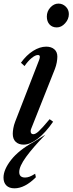

<svg xmlns="http://www.w3.org/2000/svg" viewBox="-66 -794 404 1068"><path d="M250 -641.5Q224.5 -641.5 209.5 -658Q194.5 -674.5 194.5 -702Q194.5 -731 214.2 -752.5Q234 -774 259 -774Q282.5 -774 299.8 -757.2Q317 -740.5 317 -715.5Q317 -687.5 296.2 -664.5Q275.5 -641.5 250 -641.5ZM65.5 10.5Q38 10.5 21.5 -5Q5 -20.5 5 -50Q5 -62.5 8 -80.2Q11 -98 18.5 -117.5L151.5 -460Q154 -466.5 154.8 -471Q155.5 -475.5 155.5 -478.5Q155.5 -488 145 -488Q130.5 -488 110 -471.2Q89.5 -454.5 70.5 -426.5L50.5 -445Q81 -487.5 118.2 -511Q155.5 -534.5 191 -534.5Q219 -534.5 236 -520Q253 -505.5 253 -479Q253 -465.5 249.8 -447.2Q246.5 -429 239.5 -410.5L107.5 -78Q104.5 -71 104.5 -64.5Q104.5 -47.5 119.5 -47.5Q132 -47.5 150.5 -64.8Q169 -82 210 -131L229.5 -117Q187 -55.5 144.2 -22.5Q101.5 10.5 65.5 10.5ZM14.5 253.5Q-15 253.5 -30.8 237.5Q-46.5 221.5 -46.5 194Q-46.5 149.5 -4 95.2Q38.5 41 122.5 -5L186 -44.5Q118 25.5 79.5 78.2Q41 131 41 163Q41 193.5 73.5 193.5Q85.5 193.5 97.8 189Q110 184.5 129.5 172.5L133.5 192Q72 253.5 14.5 253.5Z"/></svg>

Font: Libre Caslon Condensed Medium Italic
Style: Regular
Weight: 500
Italic angle: -22.583°
Designer: Pablo Impallari, Rodrigo Fuenzalida, Katja Schimmel, Ertekin Erdin
Foundry: Pablo Impallari, Rodrigo Fuenzalida
Version: Version 2.000; ttfautohint (v1.8.4.7-5d5b);gftools[0.9.33]